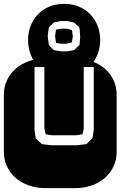

<svg xmlns="http://www.w3.org/2000/svg" viewBox="-22 -971 622 991"><path d="M364.3 -668.9Q413.6 -668.9 453.6 -654.3Q493.7 -639.6 521.7 -614.3Q549.8 -588.9 564.9 -554.9Q580.1 -521 580.1 -482.9V-186Q580.1 -147.9 564.9 -114Q549.8 -80.1 521.7 -54.7Q493.7 -29.3 453.6 -14.6Q413.6 0 364.3 0H213.9Q164.6 0 124.5 -14.6Q84.5 -29.3 56.4 -54.7Q28.3 -80.1 13.2 -114Q-2 -147.9 -2 -186V-482.9Q-2 -521 13.2 -554.9Q28.3 -588.9 56.4 -614.3Q84.5 -639.6 124.5 -654.3Q164.6 -668.9 213.9 -668.9ZM461.9 -625H410.2V-305.2Q409.2 -298.8 407 -291.5Q404.8 -284.2 402.8 -277.8L371.1 -272.9H246.1L213.9 -277.8L207 -307.1V-625H156.2V-299.8L162.1 -257.8L193.8 -227.1L243.2 -221.2H374L423.8 -227.1L455.1 -257.8L461.9 -299.8ZM166 -640.1Q144 -665 133.5 -697.5Q123 -730 123 -765.1Q123 -803.2 136 -837.2Q148.9 -871.1 173.1 -896.5Q197.3 -921.9 231.7 -936.5Q266.1 -951.2 309.1 -951.2Q351.6 -951.2 386 -936.5Q420.4 -921.9 444.6 -896.5Q468.8 -871.1 481.9 -837.2Q495.1 -803.2 495.1 -765.1Q495.1 -728.5 483.9 -696.8Q472.7 -665 452.1 -640.1ZM292 -862.3 255.9 -855 230 -829.1 224.1 -786.1 230 -738.3 255.9 -711.9 292 -706.1H325.2L359.9 -711.9L388.2 -739.3L392.1 -781.2L388.2 -829.1L359.9 -855L325.2 -862.3ZM349.1 -815.9 354 -784.2 349.1 -752 319.8 -745.1H293.9L267.1 -750L262.2 -784.2L267.1 -818.4L295.9 -823.2H322.3Z"/></svg>

Font: Monofett
Style: Regular
Weight: 400
Designer: vernon adams
Foundry: vernon adams
Version: Version 1.000